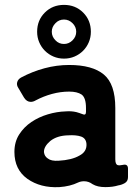

<svg xmlns="http://www.w3.org/2000/svg" viewBox="-20 -760 574 786"><path d="M242 -520Q219 -520 199 -528.5Q179 -537 164 -552Q149 -567 140.5 -587Q132 -607 132 -630Q132 -677 163.5 -708.5Q195 -740 242 -740Q289 -740 320.5 -708.5Q352 -677 352 -630Q352 -607 343.5 -587Q335 -567 320 -552Q305 -537 285 -528.5Q265 -520 242 -520ZM242 -580Q262 -580 277 -595Q292 -610 292 -630Q292 -650 277 -665Q262 -680 242 -680Q221 -680 207 -665Q192 -650 192 -630Q192 -610 207 -595Q221 -580 242 -580ZM223 6Q146 10 92 -28Q39 -66 39 -138Q39 -179 58.5 -209.5Q78 -240 108.5 -260.5Q139 -281 176 -292Q213 -303 249 -304Q272 -306 293 -301Q300 -299 306 -297Q312 -295 317 -293Q332 -286 332 -302V-318Q332 -360 314 -373Q296 -385 263 -385Q228 -385 193 -375.5Q158 -366 126 -349Q116 -343 106 -343Q89 -343 78 -361L55 -400Q47 -412 50.5 -424Q54 -436 67 -443Q112 -467 162 -480.5Q212 -494 263 -494Q358 -494 405 -455Q452 -416 452 -318V-108Q452 -87 462 -84Q469 -82 483 -85Q504 -90 504 -69V-35Q504 -18 491 -10.5Q478 -3 464 -1Q442 6 411 6Q379 6 359 -6Q343 -18 324 -18Q311 -18 300 -13Q267 3 223 6ZM220 -102Q274 -105 305 -123Q336 -139 334 -171Q332 -194 312 -201Q292 -208 259 -206Q214 -205 186 -183Q159 -160 160 -137Q162 -120 176 -111Q190 -100 220 -102Z"/></svg>

Font: Higure Gothic Black
Style: Regular
Weight: 900
Designer: Yoshimichi Ohira
Foundry: Positype
Version: Version 1.000